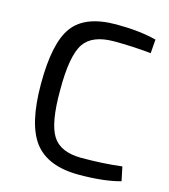

<svg xmlns="http://www.w3.org/2000/svg" viewBox="-107 -788 781 885"><g transform="rotate(15 283.0 -345.0)"><path d="M549 -10Q470 12 350 12Q202 12 137 -73Q74 -157 74 -348Q74 -545 133 -623Q192 -702 340 -702Q451 -702 531 -681L526 -615Q436 -624 350 -624Q246 -624 207 -567Q166 -507 167 -342Q166 -186 204 -126Q241 -67 340 -66Q447 -66 535 -77Z"/></g></svg>

Font: Taylor Sans
Style: Regular
Weight: 400
Italic angle: -8°
Designer: Natanael Gama
Version: Version 1.001 September 8, 2015